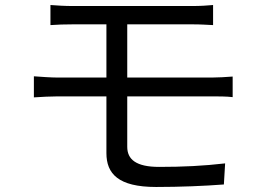

<svg xmlns="http://www.w3.org/2000/svg" viewBox="-20 -730 1040 765"><path d="M826 -346C848 -346 884 -346 907 -343V-425C884 -423 845 -421 824 -421H487V-633H747C782 -633 805 -631 829 -630V-710C807 -708 779 -706 747 -706H271C237 -706 208 -708 181 -710V-630C208 -632 237 -633 271 -633H404V-421H210C183 -421 142 -424 115 -426V-342C143 -344 184 -346 210 -346H404V-120C404 -38 451 15 602 15C698 15 794 11 872 5L877 -79C791 -69 709 -65 614 -65C522 -65 487 -95 487 -145V-346Z"/></svg>

Font: Source Han Sans KR Regular
Style: Regular
Weight: 400
Designer: Ryoko NISHIZUKA (kana & ideographs); Paul D. Hunt (Latin, Greek & Cyrillic); Wenlong ZHANG (bopomofo); Sandoll Communica
Foundry: Adobe Systems Incorporated
Version: Version 1.004;PS 1.004;hotconv 1.0.82;makeotf.lib2.5.63406